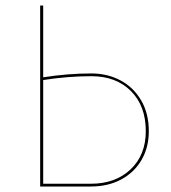

<svg xmlns="http://www.w3.org/2000/svg" viewBox="-20 -678 622 698"><path d="M521 -201Q521 -142 494.5 -96.5Q468 -51 420.5 -25.5Q373 0 310 0H126V-658H137V-397Q227 -411 312 -411Q371 -411 418.5 -385.5Q466 -360 493.5 -312.5Q521 -265 521 -201ZM510 -201Q510 -293 456 -347Q402 -401 312 -401Q227 -401 137 -387V-10H310Q400 -10 455 -62.5Q510 -115 510 -201Z"/></svg>

Font: Ysabeau SC Hairline
Style: Regular
Weight: 100
Designer: Christian Thalmann (Catharsis Fonts)
Version: Version 0.003